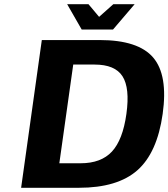

<svg xmlns="http://www.w3.org/2000/svg" viewBox="-20 -890 798 910"><path d="M354 0H80.1L178.2 -700.2H452.1Q635.3 -700.2 706.1 -617.2Q776.9 -534.2 751 -350.1Q725.1 -166 631.1 -83Q537.1 0 354 0ZM428.2 -584H327.1L261.2 -116.2H362.3Q459 -116.2 510.5 -171.6Q562 -227.1 579.1 -350.1Q596.2 -473.1 560.5 -528.6Q524.9 -584 428.2 -584ZM618.2 -870.1 515.6 -750H367.2L298.3 -870.1H399.4L449.7 -810.1L517.1 -870.1Z"/></svg>

Font: Fivo Sans
Style: Italic
Weight: 700
Designer: Alexander Slobzheninov
Foundry: Alexander Slobzheninov
Version: 1.0